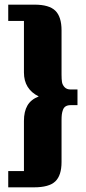

<svg xmlns="http://www.w3.org/2000/svg" viewBox="-20 -700 366 818"><path d="M15.1 -680.2H127Q189.5 -680.2 215.8 -654.3Q242.2 -628.4 242.2 -570.8V-381.8Q242.2 -362.3 244.1 -350.3Q246.1 -338.4 255.1 -328.6Q264.2 -318.8 280.8 -318.8H310.1V-252H280.8Q268.1 -252 260 -247.1Q252 -242.2 248.3 -232.2Q244.6 -222.2 243.4 -212.4Q242.2 -202.6 242.2 -188V-9.8Q242.2 47.4 215.6 72.8Q189 98.1 125 98.1H15.1V28.8H82V-185.1Q82 -224.6 96.7 -250.2Q111.3 -275.9 145 -289.1Q82 -320.3 82 -391.1V-610.8H15.1Z"/></svg>

Font: Wesal
Style: Regular
Weight: 900
Designer: Ahmed zaza
Foundry: Ahmed zaza
Version: Version 2.01